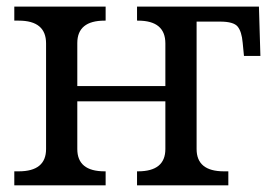

<svg xmlns="http://www.w3.org/2000/svg" viewBox="-20 -556 821 576"><path d="M569.8 -108.9Q569.8 -42 651.9 -42H665V0H391.1V-42H394Q476.1 -42 476.1 -108.9V-252H211.9V-108.9Q211.9 -42 293.9 -42H296.9V0H22.9V-42H36.1Q118.2 -42 118.2 -108.9V-425.8Q118.2 -494.1 36.1 -494.1H22.9V-536.1H296.9V-494.1H293.9Q211.9 -494.1 211.9 -426.8V-297.9H476.1V-425.8Q476.1 -494.1 394 -494.1H391.1V-536.1H756.8L761.2 -388.2H711.9L708 -428.2Q705.1 -461.4 692.9 -476.3Q680.7 -491.2 640.1 -491.2H569.8Z"/></svg>

Font: Droid Serif
Style: Regular
Weight: 400
Designer: Monotype Design team
Foundry: Monotype Imaging Inc.
Version: Version 1.03